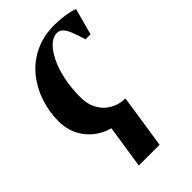

<svg xmlns="http://www.w3.org/2000/svg" viewBox="-225 -601 892 892"><g transform="rotate(-45 220.5 -155.0)"><path d="M240 11Q169.5 11 119.2 -16.5Q69 -44 41.8 -90.5Q14.5 -137 14.5 -194.5Q14.5 -256.5 34 -315.5Q53.5 -374.5 91.8 -422Q130 -469.5 187 -497.2Q244 -525 318 -525Q346.5 -525 381.2 -520.2Q416 -515.5 441 -506L405.5 -375L372.5 -375.5Q360 -418 349.5 -443Q339 -468 327.2 -479.2Q315.5 -490.5 298 -490.5Q274.5 -490.5 251 -469.2Q227.5 -448 208 -409.2Q188.5 -370.5 177 -318Q165.5 -265.5 165.5 -202Q165.5 -163 178 -134.5Q190.5 -106 211.2 -87.2Q232 -68.5 257.5 -59.2Q283 -50 309.5 -50ZM170.5 -31 309.5 -50 269.5 214.5H133Z"/></g></svg>

Font: Merriweather 120pt
Style: Bold Italic
Weight: 700
Italic angle: -7.8°
Version: Version 2.101